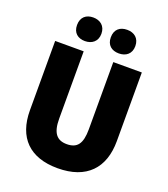

<svg xmlns="http://www.w3.org/2000/svg" viewBox="-165 -1044 1025 1170"><g transform="rotate(20 347.5 -459.0)"><path d="M159 -851C159 -800 192 -775 237 -775C282 -775 317 -801 317 -851C317 -902 282 -928 237 -928C192 -928 159 -903 159 -851ZM378 -851C378 -801 410 -775 457 -775C503 -775 537 -801 537 -851C537 -902 503 -928 457 -928C411 -928 378 -903 378 -851ZM629 -269V-714H444V-278C444 -184 415 -147 348 -147C284 -147 252 -184 252 -277V-714H67V-265C67 -87 165 10 345 10C533 10 629 -94 629 -269Z"/></g></svg>

Font: Noto Sans Sinhala SemiCondensed Black
Style: Regular
Weight: 900
Width: 4
Designer: Jelle Bosma - Monotype Design Team
Foundry: Monotype Imaging Inc.
Version: Version 2.006